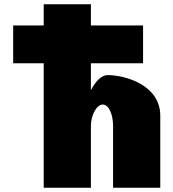

<svg xmlns="http://www.w3.org/2000/svg" viewBox="-20 -880 813 900"><path d="M184.9 -760.5H41.7V-583.5H184.9V0H406.1V-290C406.1 -341 433.5 -390 461.5 -390C491.5 -390 510 -341 510 -290V0H731.3V-338C731.3 -481 567.5 -528 484.7 -528C455.2 -528 428.3 -499 407.2 -459H406.1V-583.5H650.6V-760.5H406.1V-860H184.9Z"/></svg>

Font: Blink
Style: Wide
Weight: 400
Designer: Mew Too
Foundry: Cannot Into Space Fonts
Version: Version 001.000